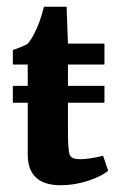

<svg xmlns="http://www.w3.org/2000/svg" viewBox="-20 -541 342 568"><path d="M289 -287V-237H181V-154Q181 -95 186.5 -82.5Q192 -70 216 -70Q244 -70 284 -80H285L300 -36Q280 -19 240 -6Q200 7 160 7Q62 7 62 -84V-237H18V-287H62V-350H18V-393Q50 -404 61 -411Q72 -422 84 -447Q99 -477 110 -521H177L181 -412H289V-350H181V-287Z"/></svg>

Font: Aikya
Style: Bold
Weight: 700
Designer: Neelakash Kshetrimayum (Latin subset based on Merriweather by Eben Sorkin)
Foundry: Brand New Type
Version: Version 1.00 b005